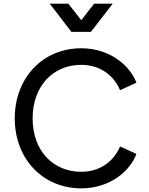

<svg xmlns="http://www.w3.org/2000/svg" viewBox="-20 -1022 819 1054"><path d="M426 12C580 12 692 -79 729 -177L639 -218C604 -135 528 -79 426 -79C269 -79 159 -197 159 -372C159 -547 269 -666 426 -666C528 -666 604 -610 639 -527L729 -568C692 -665 580 -757 426 -757C215 -757 61 -595 61 -372C61 -150 215 12 426 12ZM253 -1002 372 -847H479L599 -1002H497L426 -911L355 -1002Z"/></svg>

Font: Mluvka Medium
Style: Regular
Weight: 500
Designer: Modified by Jiří Krblich, Original typeface by Gumpita Rahayu
Foundry: Gumpita Rahayu & Jiří Krblich
Version: Version 2.000;Glyphs 3.1.1 (3134)